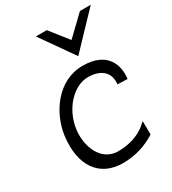

<svg xmlns="http://www.w3.org/2000/svg" viewBox="-209 -981 990 1103"><g transform="rotate(-30 285.5 -429.5)"><path d="M207 -870 361 -650 571 -870H499L374 -750L279 -870ZM354 -590C188 -590 82 -433 64 -290C41 -104 124 11 278 11C363 11 437 -15 496 -53L495 -142L466 -117C420 -82 359 -62 287 -62C177 -62 127 -180 141 -290C157 -416 252 -518 348 -518C430 -518 485 -477 475 -397L541 -395C552 -482 519 -590 354 -590Z"/></g></svg>

Font: Charger
Style: It
Weight: 400
Designer: Jasper
Foundry: Cannot Into Space Fonts
Version: Version 0.98